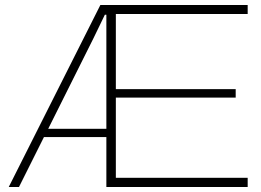

<svg xmlns="http://www.w3.org/2000/svg" viewBox="-20 -749 1044 769"><path d="M15 0 382 -729H972V-693H444V-392H924V-358H444V-37H972V0H406V-200H156L56 0ZM173 -233H406V-690H400L354 -595Z"/></svg>

Font: Mona Sans Expanded ExtraLight
Style: Regular
Weight: 200
Width: 7
Designer: Deni Anggara
Foundry: GitHub
Version: Version 1.001;gftools[0.9.33]